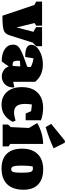

<svg xmlns="http://www.w3.org/2000/svg" viewBox="734 -1590 835 2412"><g transform="rotate(90 1151.0 -383.5)"><path d="M142 3 7 -398Q-14 -408 -35 -421V-495H267V-421L234 -401L289 -175L344 -387Q314 -401 285 -421V-495H525V-421L481 -380L395 -108Q385 -75 373.5 -53.5Q362 -32 338.5 -19.5Q315 -7 269 -2Q223 3 142 3Z M715 12Q617 12 561 -27Q505 -66 505 -133Q505 -158 516 -178Q527 -198 556 -216.5Q585 -235 640.5 -257Q696 -279 784 -309L787 -353Q739 -378 677 -388L660 -283Q507 -281 507 -360Q507 -399 541.5 -432Q576 -465 632.5 -485Q689 -505 755 -505Q893 -505 972 -408V-132L1042 -147Q1047 -102 1029.5 -66Q1012 -30 979 -9.5Q946 11 904 11Q866 11 830.5 -10.5Q795 -32 778 -77Q752 -32 715 12ZM707 -186Q707 -152 718 -138.5Q729 -125 752 -125Q763 -125 773 -126L779 -221L709 -217Q707 -201 707 -186Z M1261 14Q1158 14 1098.5 -54.5Q1039 -123 1039 -241Q1039 -368 1107.5 -438Q1176 -508 1300 -508Q1339 -508 1379 -501.5Q1419 -495 1455 -481V-289H1371L1341 -357Q1300 -364 1257 -367Q1250 -320 1250 -279Q1250 -210 1276 -176.5Q1302 -143 1357 -143Q1378 -143 1403.5 -148Q1429 -153 1460 -162L1475 -126Q1403 14 1261 14Z M1509 0V-66Q1523 -85 1541 -100L1552 -330L1490 -434Q1549 -468 1614.5 -487.5Q1680 -507 1753 -509V-95L1784 -73V0ZM1541 -540 1501 -610 1711 -781H1737L1808 -640Q1742 -609 1675.5 -584.5Q1609 -560 1541 -540Z M2060 14Q1939 14 1875.5 -52.5Q1812 -119 1812 -243Q1812 -371 1880 -440Q1948 -509 2073 -509Q2196 -509 2262 -445.5Q2328 -382 2328 -262Q2328 -128 2259.5 -57Q2191 14 2060 14ZM2071 -107Q2088 -107 2097.5 -118.5Q2107 -130 2110.5 -160.5Q2114 -191 2114 -246Q2114 -323 2104 -351.5Q2094 -380 2062 -380Q2051 -380 2035 -377Q2025 -323 2025 -246Q2025 -191 2029 -161Q2033 -131 2043 -119Q2053 -107 2071 -107Z"/></g></svg>

Font: Piazzolla Black
Style: Regular
Weight: 900
Designer: Juan Pablo del Peral
Foundry: Huerta Tipografica
Version: Version 1.330